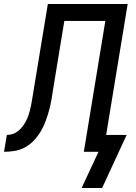

<svg xmlns="http://www.w3.org/2000/svg" viewBox="-55 -755 675 955"><path d="M453 180H351L435 0H362L469 -651H265L210 -316Q206 -289 201.5 -262.5Q197 -236 190 -209.5Q183 -183 173.5 -156.5Q164 -130 150 -105.5Q136 -81 116 -59Q96 -37 71 -23Q46 -9 19 -4.5Q-8 0 -35 0L-21 -84Q-6 -84 8 -88.5Q22 -93 34 -102.5Q46 -112 55.5 -124Q65 -136 72.5 -149.5Q80 -163 85 -177Q90 -191 93.5 -205Q97 -219 100 -233.5Q103 -248 105 -262L183 -735H580L473 -84H575Z"/></svg>

Font: Iosevka Custom Medium Oblique
Style: Regular
Weight: 500
Italic angle: -9°
Designer: Belleve Invis
Foundry: Belleve Invis
Version: Version 27.0.1